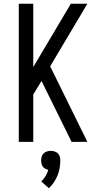

<svg xmlns="http://www.w3.org/2000/svg" viewBox="-20 -755 540 1022"><path d="M80 0V-735H157V-398L357 -735H445L247 -402L445 0H361L201 -324L157 -252V0ZM240 247 200 211Q213 198 222.5 182Q232 166 237 149Q229 147 221 143Q213 139 208 132Q203 125 201 116Q199 107 199 99Q199 88 202 78Q205 68 212.5 61Q220 54 230 51Q240 48 250 48Q260 48 270 51Q280 54 287.5 61Q295 68 298 78Q301 88 301 99Q301 119 297.5 139.5Q294 160 286 179.5Q278 199 266.5 216Q255 233 240 247Z"/></svg>

Font: Iosevka NFM
Style: Regular
Weight: 400
Monospace: yes
Designer: Belleve Invis
Foundry: Belleve Invis
Version: Version 29.0.4; ttfautohint (v1.8.4);Nerd Fonts 3.3.0